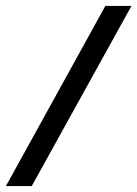

<svg xmlns="http://www.w3.org/2000/svg" viewBox="-22 -589 463 647"><path d="M-2 38 333 -569H421L85 38Z"/></svg>

Font: Genos SemiBold
Style: Italic
Weight: 600
Italic angle: -8°
Version: Version 1.010